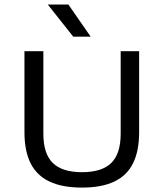

<svg xmlns="http://www.w3.org/2000/svg" viewBox="-20 -821 722 848"><path d="M342 7.5Q255 7.5 198.5 -19.2Q142 -46 115 -100.2Q88 -154.5 88 -237.5V-595H171.5V-230.5Q171.5 -142 213.2 -101.2Q255 -60.5 342 -60.5Q430 -60.5 471.5 -101.2Q513 -142 513 -230.5V-595H594.5V-237.5Q594.5 -154.5 567.8 -100.2Q541 -46 485 -19.2Q429 7.5 342 7.5ZM303.5 -659 191 -801H282L380.5 -659Z"/></svg>

Font: Encode Sans SC SemiExpanded
Style: Regular
Weight: 400
Width: 6
Designer: Multiple Designers
Foundry: Impallari Type
Version: Version 3.002